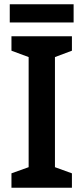

<svg xmlns="http://www.w3.org/2000/svg" viewBox="-20 -885 394 905"><path d="M319 0H34V-68L115 -97V-616L34 -646V-714H319V-646L239 -616V-97L319 -68ZM327 -865V-779H26V-865Z"/></svg>

Font: Noto Sans Display Medium
Style: Regular
Weight: 500
Designer: Monotype Design Team
Foundry: Monotype Imaging Inc.
Version: Version 1.900